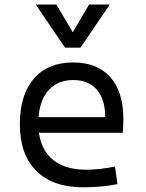

<svg xmlns="http://www.w3.org/2000/svg" viewBox="-20 -796 626 826"><path d="M337.9 9.8Q207.5 9.8 136.5 -60.5Q65.4 -130.9 65.4 -261.7Q65.4 -387.7 125.5 -457.5Q185.5 -527.3 294.9 -527.3Q397.9 -527.3 454.3 -464.4Q510.7 -401.4 510.7 -283.2Q510.7 -250.5 507.8 -224.6H147.5Q158.2 -147.5 210.4 -106.7Q262.7 -65.9 349.6 -65.9Q410.2 -65.9 474.6 -79.6L485.4 -3.9Q445.3 3.9 407.7 6.8Q370.1 9.8 337.9 9.8ZM146 -292H432.6Q432.6 -368.7 396.5 -410.2Q360.4 -451.7 295.9 -451.7Q230 -451.7 190.9 -410.2Q151.9 -368.7 146 -292ZM259.8 -590.8 133.8 -776.4H222.7L293 -657.2L363.3 -776.4H452.1L326.2 -590.8Z"/></svg>

Font: Cascadia Mono SemiLight
Style: Regular
Weight: 350
Monospace: yes
Designer: Aaron Bell
Foundry: Saja Typeworks
Version: Version 2404.023; ttfautohint (v1.8.4)